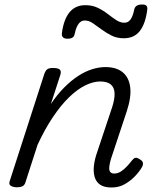

<svg xmlns="http://www.w3.org/2000/svg" viewBox="-20 -817 686 853"><path d="M476 16Q442 16 424 3Q406 -10 400 -32.5Q394 -55 397.5 -83Q401 -111 412 -142L479 -343Q490 -378 489 -403Q488 -428 472.5 -441.5Q457 -455 425 -455Q394 -455 358.5 -437.5Q323 -420 286.5 -384.5Q250 -349 214.5 -296Q179 -243 147 -174L93 -7Q90 4 81.5 9.5Q73 15 54 15Q40 15 29 9Q18 3 23 -12L177 -489Q183 -505 191 -510Q199 -515 215 -515Q239 -515 246 -507.5Q253 -500 248 -484L206 -355Q235 -398 266 -429Q297 -460 328 -480Q359 -500 389.5 -509.5Q420 -519 448 -519Q497 -519 525 -496Q553 -473 558.5 -429.5Q564 -386 543 -322L473 -111Q467 -91 465.5 -76Q464 -61 469.5 -53.5Q475 -46 487 -46Q503 -46 517 -55Q531 -64 543.5 -77.5Q556 -91 567 -105Q573 -113 580.5 -115.5Q588 -118 600 -110Q614 -102 615 -93Q616 -84 611 -75Q601 -57 581.5 -36Q562 -15 535.5 0.5Q509 16 476 16ZM280 -645Q252 -645 255 -670Q263 -731 289 -762.5Q315 -794 359 -794Q390 -794 414 -782.5Q438 -771 458 -755.5Q478 -740 496 -728Q514 -716 533 -716Q549 -716 559.5 -730Q570 -744 576 -773Q580 -797 611 -797Q626 -797 631 -791Q636 -785 634 -772Q626 -711 601 -679Q576 -647 530 -647Q499 -647 475.5 -659Q452 -671 431.5 -686Q411 -701 393 -713.5Q375 -726 356 -726Q340 -726 329 -711Q318 -696 312 -667Q310 -655 302 -650Q294 -645 280 -645Z"/></svg>

Font: Playwrite CU Light
Style: Regular
Weight: 300
Designer: Veronika Burian, José Scaglione
Foundry: TypeTogether
Version: Version 1.002